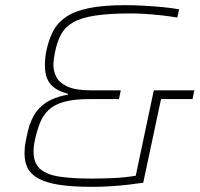

<svg xmlns="http://www.w3.org/2000/svg" viewBox="-20 -716 774 744"><path d="M338 8Q260 8 209 0Q158 -8 128.5 -24.5Q99 -41 87 -65Q75 -89 75 -121Q75 -146 79.5 -168Q84 -190 88 -208Q100 -256 122 -284.5Q144 -313 175 -328Q206 -343 243 -349V-353Q198 -364 176 -389.5Q154 -415 154 -463Q154 -477 155.5 -492.5Q157 -508 161 -525Q170 -565 186.5 -596.5Q203 -628 236 -650.5Q269 -673 324.5 -684.5Q380 -696 466 -696Q498 -696 535.5 -694Q573 -692 609.5 -688.5Q646 -685 674 -680L667 -648Q639 -653 606.5 -656.5Q574 -660 543.5 -662Q513 -664 491 -664Q403 -664 348 -655.5Q293 -647 262 -628.5Q231 -610 216 -581.5Q201 -553 193 -513Q191 -502 189 -489.5Q187 -477 187 -464Q187 -440 198.5 -417.5Q210 -395 241.5 -380.5Q273 -366 333 -366H448L441 -332H326Q265 -332 227 -321Q189 -310 167.5 -289Q146 -268 135 -240Q124 -212 116 -177Q113 -164 111.5 -152Q110 -140 110 -129Q110 -84 135.5 -61.5Q161 -39 211 -31.5Q261 -24 334 -24Q373 -24 418.5 -26Q464 -28 506 -35L576 -366H733L726 -332H604L535 -8Q515 -5 482.5 -1Q450 3 412.5 5.5Q375 8 338 8Z"/></svg>

Font: Saira Thin Thin
Style: Italic
Weight: 250
Italic angle: -12°
Version: Version 1.101